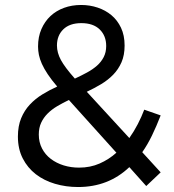

<svg xmlns="http://www.w3.org/2000/svg" viewBox="-20 -736 698 772"><path d="M306 -716Q341 -716 372.5 -705.5Q404 -695 428 -675Q452 -655 466.5 -624.5Q481 -594 481 -553Q481 -514 468.5 -485.5Q456 -457 435 -435.5Q414 -414 386.5 -397.5Q359 -381 329 -367L500 -181Q519 -208 534 -237Q549 -266 560 -295L626 -272Q609 -228 591 -191Q573 -154 552 -124L626 -43L568 12L500 -64Q416 16 294 16Q245 16 201 3Q157 -10 124 -35.5Q91 -61 71.5 -99Q52 -137 52 -187Q52 -229 65 -260.5Q78 -292 100 -315.5Q122 -339 150.5 -356.5Q179 -374 210 -388Q187 -415 172 -437.5Q157 -460 148.5 -479Q140 -498 136.5 -515Q133 -532 133 -549Q133 -588 146.5 -619Q160 -650 183 -671.5Q206 -693 237.5 -704.5Q269 -716 306 -716ZM298 -62Q343 -62 380.5 -78.5Q418 -95 448 -122L257 -334Q232 -322 210 -309Q188 -296 171.5 -279.5Q155 -263 145.5 -242.5Q136 -222 136 -195Q136 -164 149 -139Q162 -114 184.5 -97Q207 -80 236 -71Q265 -62 298 -62ZM209 -553Q209 -524 225 -494.5Q241 -465 281 -420Q307 -432 330 -444.5Q353 -457 370 -472Q387 -487 397 -506.5Q407 -526 407 -551Q407 -592 381 -617.5Q355 -643 307 -643Q260 -643 234.5 -618Q209 -593 209 -553Z"/></svg>

Font: NT Somic
Style: Regular
Weight: 400
Designer: Ravid Balaliev — lead type designer, mastering
Michael Voronin — secret advisor, marketing
Ivan Kovalenko — best boy
Foundry: NT Type
Version: Version 0.7